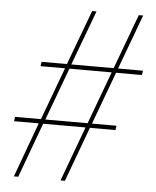

<svg xmlns="http://www.w3.org/2000/svg" viewBox="-55 -826 709 873"><g transform="rotate(5 300.0 -390.0)"><path d="M350.1 -779.8 256.8 -529.8H450.2L543 -779.8H563L470.2 -529.8H584L581.1 -509.8H462.9L374 -270H485.8L482.9 -250H366.2L273.9 0H253.9L346.2 -250H152.8L61 0H41L132.8 -250H20L22.9 -270H141.1L230 -509.8H118.2L121.1 -529.8H236.8L330.1 -779.8ZM250 -509.8 161.1 -270H354L442.9 -509.8Z"/></g></svg>

Font: Cooper Hewitt
Style: Thin Italic
Weight: 702
Designer: Village Type and Design LLC
Foundry: Cooper Hewitt Smithsonian Design Museum
Version: 1.000